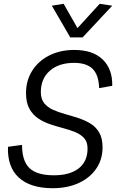

<svg xmlns="http://www.w3.org/2000/svg" viewBox="-20 -983 611 1011"><path d="M257 8Q140 8 79 -48Q18 -104 22 -210L96 -220Q96 -135 135.5 -97.5Q175 -60 264 -60Q348 -60 394.5 -96.5Q441 -133 441 -201Q441 -235 423.5 -255Q406 -275 377 -287Q348 -299 313.5 -308Q279 -317 244.5 -328.5Q210 -340 181 -359.5Q152 -379 134.5 -411Q117 -443 117 -493Q117 -559 149.5 -610.5Q182 -662 239.5 -691Q297 -720 371 -720Q469 -720 521 -669.5Q573 -619 571 -531L502 -519Q500 -588 468 -620Q436 -652 370 -652Q290 -652 242.5 -610.5Q195 -569 195 -498Q195 -462 212.5 -440Q230 -418 259 -405Q288 -392 322.5 -382.5Q357 -373 392 -361.5Q427 -350 456 -332.5Q485 -315 502.5 -285Q520 -255 520 -207Q520 -143 486.5 -94.5Q453 -46 394 -19Q335 8 257 8ZM350 -786 253 -953 315 -963 388 -835 505 -963 571 -953 415 -786Z"/></svg>

Font: Livvic
Style: Italic
Weight: 400
Italic angle: -10°
Designer: Jacques Le Bailly, Baron von Fonthausen
Version: Version 1.001; ttfautohint (v1.8.2)